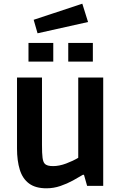

<svg xmlns="http://www.w3.org/2000/svg" viewBox="-20 -1005 663 1038"><path d="M231 13Q172 13 137 -13Q102 -39 87 -87.5Q72 -136 72 -202V-586H207V-222Q207 -175 210 -152.5Q213 -130 221 -121Q228 -113 239.5 -110Q251 -107 267 -107Q300 -107 337.5 -121Q375 -135 403 -152V-586H538V0H451L434 -60H428Q405 -46 374 -29Q343 -12 306.5 0.5Q270 13 231 13ZM134 -672V-773H268V-672ZM349 -672V-773H482V-672ZM183 -825 162 -898 425 -985 456 -886Z"/></svg>

Font: Ruda ExtraBold
Style: Regular
Weight: 800
Designer: Mariela Monsalve and Angelina Sanchez
Foundry: Mariela Monsalve and Angelina Sanchez
Version: Version 2.000